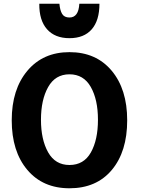

<svg xmlns="http://www.w3.org/2000/svg" viewBox="-20 -991 823 1031"><path d="M663 -345Q663 -177 580.5 -78.5Q498 20 353 20Q210 20 126.5 -79Q43 -178 43 -345Q43 -511 127 -611Q211 -711 353 -711Q496 -711 579.5 -611.5Q663 -512 663 -345ZM353 -105Q430 -105 468 -172.5Q506 -240 506 -348Q506 -456 467.5 -524Q429 -592 353 -592Q277 -592 238.5 -523.5Q200 -455 200 -348Q200 -241 238.5 -173Q277 -105 353 -105ZM191 -971H299Q302 -936 313.5 -916.5Q325 -897 353 -897Q402 -897 406 -971H514Q514 -881 472.5 -833.5Q431 -786 353 -786Q275 -786 232.5 -834Q190 -882 191 -971Z"/></svg>

Font: Repo
Style: Bold
Weight: 700
Designer: Stefan Peev
Foundry: Context Ltd
Version: Version 001.000